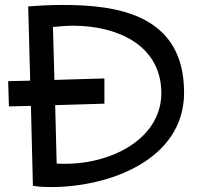

<svg xmlns="http://www.w3.org/2000/svg" viewBox="-20 -733 806 776"><path d="M724 -359C724 -676 451 -713 233 -713C192 -713 145 -711 94 -707L102 -407L13 -405L16 -303L105 -305L113 18C136 22 162 23 188 23C418 23 724 -85 724 -359ZM402 -416 200 -410 194 -624C223 -627 251 -629 276 -629C450 -629 627 -554 632 -364C637 -178 439 -71 243 -71C232 -71 220 -71 209 -72L203 -308L402 -314Z"/></svg>

Font: McLaren
Style: Regular
Weight: 400
Designer: Astigmatic (AOETI)
Foundry: Astigmatic (AOETI)
Version: Version 1.000